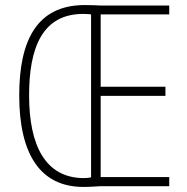

<svg xmlns="http://www.w3.org/2000/svg" viewBox="-20 -736 740 759"><path d="M315 -716C125 -716 56 -575 56 -359C56 -128 138 3 310 3C336 3 357 1 377 0H649V-36H378V-357H634V-393H378V-679H649V-714H381C359 -715 344 -716 315 -716ZM309 -681C322 -681 332 -680 340 -679V-35C332 -33 323 -32 310 -32C160 -33 95 -160 95 -359C95 -545 146 -681 309 -681Z"/></svg>

Font: Noto Sans Condensed ExtraLight
Style: Regular
Weight: 200
Width: 3
Designer: Monotype Design Team
Foundry: Monotype Imaging Inc.
Version: Version 2.013